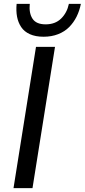

<svg xmlns="http://www.w3.org/2000/svg" viewBox="-20 -972 438 992"><path d="M65.9 -952.1H133.8Q128.9 -904.8 147.9 -875.5Q167 -846.2 215.8 -846.2Q265.1 -846.2 295.7 -876Q326.2 -905.8 335.9 -952.1H397.9Q390.6 -915.5 375.5 -885.5Q360.4 -855.5 337.2 -832Q314 -808.6 280.3 -795.4Q246.6 -782.2 205.1 -782.2Q163.6 -782.2 134.3 -795.4Q105 -808.6 89.4 -832.3Q73.7 -856 68.1 -885.7Q62.5 -915.5 65.9 -952.1ZM147.9 0H49.8L166 -730H264.2Z"/></svg>

Font: Sora Italic
Style: Regular
Weight: 400
Designer: Jonathan Barnbrook, Julián Moncada
Foundry: Barnbrook Fonts
Version: Version 2.000